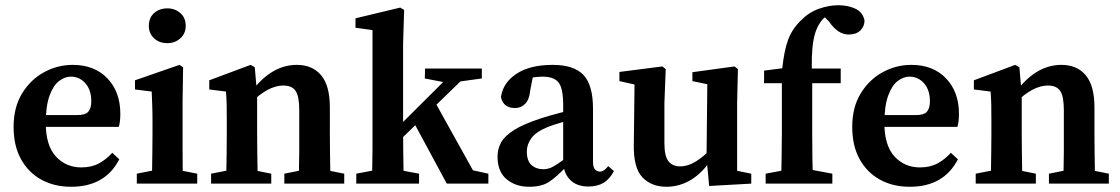

<svg xmlns="http://www.w3.org/2000/svg" viewBox="-20 -702 4282 734"><path d="M252 12Q187 12 137.5 -15.5Q88 -43 60 -94Q32 -145 32 -217Q32 -292 64.5 -345Q97 -398 148.5 -426Q200 -454 258 -454Q341 -454 390.5 -402.5Q440 -351 440 -267Q440 -236 434 -217H83V-262H274Q307 -262 318 -275.5Q329 -289 329 -315Q329 -358 306.5 -383.5Q284 -409 251 -409Q228 -409 206 -392.5Q184 -376 169.5 -336.5Q155 -297 155 -231Q155 -146 193.5 -104Q232 -62 291 -62Q330 -62 358.5 -77.5Q387 -93 409 -118L436 -93Q382 12 252 12Z M503 0V-38L594 -56H643L734 -38V0ZM560 0Q561 -21 561.5 -55.5Q562 -90 562.5 -127.5Q563 -165 563 -193V-236Q563 -274 562 -299Q561 -324 560 -352L496 -360V-395L666 -454L680 -445L678 -314V-193Q678 -165 678 -127.5Q678 -90 678.5 -55.5Q679 -21 680 0ZM620 -537Q589 -537 569 -555.5Q549 -574 549 -603Q549 -634 569 -652Q589 -670 620 -670Q649 -670 669.5 -652Q690 -634 690 -603Q690 -574 669.5 -555.5Q649 -537 620 -537Z M1121 0Q1122 -21 1123 -55Q1124 -89 1124 -126.5Q1124 -164 1124 -193V-281Q1124 -334 1110 -354.5Q1096 -375 1063 -375Q1006 -375 940 -310L932 -359H947Q1021 -454 1115 -454Q1174 -454 1207.5 -414.5Q1241 -375 1241 -291V-193Q1241 -164 1241.5 -126.5Q1242 -89 1242.5 -55Q1243 -21 1244 0ZM787 0V-38L879 -56H928L1017 -38V0ZM844 0Q845 -21 845.5 -55.5Q846 -90 846.5 -127.5Q847 -165 847 -193V-242Q847 -280 846.5 -302Q846 -324 844 -352L780 -360V-395L938 -454L954 -445L963 -341V-193Q963 -165 963.5 -127.5Q964 -90 964.5 -55.5Q965 -21 966 0ZM1067 0V-38L1157 -56H1206L1296 -38V0Z M1342 0V-38L1436 -56H1485L1582 -38V0ZM1401 0Q1402 -24 1403 -58.5Q1404 -93 1404 -128.5Q1404 -164 1404 -193V-587L1339 -596V-632L1510 -673L1525 -664L1521 -535V-196Q1521 -166 1521.5 -129.5Q1522 -93 1522.5 -58.5Q1523 -24 1524 0ZM1461 -120V-176L1726 -440H1791ZM1688 0 1558 -241 1639 -319 1788 -51 1847 -38V0ZM1604 -402 1605 -440H1822V-402L1720 -388L1697 -384Z M2003 12Q1951 12 1916.5 -17Q1882 -46 1882 -103Q1882 -133 1896 -158Q1910 -183 1946 -205.5Q1982 -228 2049 -250Q2077 -259 2118.5 -270Q2160 -281 2193 -289V-252Q2162 -244 2127 -234Q2092 -224 2073 -216Q2029 -198 2011.5 -174Q1994 -150 1994 -123Q1994 -87 2012 -71Q2030 -55 2057 -55Q2069 -55 2081 -59Q2093 -63 2112.5 -76Q2132 -89 2167 -115L2179 -65H2145Q2108 -26 2079.5 -7Q2051 12 2003 12ZM2229 11Q2186 11 2161 -13Q2136 -37 2133 -79V-300Q2133 -364 2115.5 -386.5Q2098 -409 2054 -409Q2038 -409 2017.5 -406Q1997 -403 1969 -394L2021 -428L2007 -357Q2004 -322 1988 -305.5Q1972 -289 1949 -289Q1904 -289 1895 -331Q1903 -386 1954.5 -420Q2006 -454 2093 -454Q2174 -454 2210.5 -415.5Q2247 -377 2247 -286V-84Q2247 -63 2254.5 -54.5Q2262 -46 2274 -46Q2289 -46 2305 -67L2327 -48Q2310 -16 2286.5 -2.5Q2263 11 2229 11Z M2528 12Q2470 12 2435.5 -24.5Q2401 -61 2403 -152L2406 -398L2432 -373L2348 -392V-427L2512 -448L2525 -438L2520 -309V-155Q2520 -105 2535.5 -85.5Q2551 -66 2580 -66Q2611 -66 2643 -86.5Q2675 -107 2702 -138L2720 -100H2704Q2669 -44 2624 -16Q2579 12 2528 12ZM2691 9 2681 -99 2684 -380 2627 -392V-426L2788 -448L2801 -438L2798 -309V-49L2852 -38V0Z M2907 0V-38L3003 -56H3066L3162 -38V0ZM2966 0Q2967 -48 2968 -96Q2969 -144 2969 -193V-384H2901V-432L3009 -446L2969 -425L2970 -436Q2977 -505 2992 -547.5Q3007 -590 3041 -623Q3072 -655 3110.5 -668.5Q3149 -682 3185 -682Q3221 -682 3249.5 -669Q3278 -656 3285 -624Q3285 -601 3269 -585.5Q3253 -570 3224 -570Q3183 -570 3149 -620L3117 -652L3201 -672L3216 -645Q3209 -649 3200 -652.5Q3191 -656 3183 -656Q3154 -656 3128 -631Q3100 -603 3090 -549Q3080 -495 3085 -398V-193Q3085 -96 3088 0ZM3026 -384V-440H3194V-384Z M3458 12Q3393 12 3343.5 -15.5Q3294 -43 3266 -94Q3238 -145 3238 -217Q3238 -292 3270.5 -345Q3303 -398 3354.5 -426Q3406 -454 3464 -454Q3547 -454 3596.5 -402.5Q3646 -351 3646 -267Q3646 -236 3640 -217H3289V-262H3480Q3513 -262 3524 -275.5Q3535 -289 3535 -315Q3535 -358 3512.5 -383.5Q3490 -409 3457 -409Q3434 -409 3412 -392.5Q3390 -376 3375.5 -336.5Q3361 -297 3361 -231Q3361 -146 3399.5 -104Q3438 -62 3497 -62Q3536 -62 3564.5 -77.5Q3593 -93 3615 -118L3642 -93Q3588 12 3458 12Z M4044 0Q4045 -21 4046 -55Q4047 -89 4047 -126.5Q4047 -164 4047 -193V-281Q4047 -334 4033 -354.5Q4019 -375 3986 -375Q3929 -375 3863 -310L3855 -359H3870Q3944 -454 4038 -454Q4097 -454 4130.5 -414.5Q4164 -375 4164 -291V-193Q4164 -164 4164.5 -126.5Q4165 -89 4165.5 -55Q4166 -21 4167 0ZM3710 0V-38L3802 -56H3851L3940 -38V0ZM3767 0Q3768 -21 3768.5 -55.5Q3769 -90 3769.5 -127.5Q3770 -165 3770 -193V-242Q3770 -280 3769.5 -302Q3769 -324 3767 -352L3703 -360V-395L3861 -454L3877 -445L3886 -341V-193Q3886 -165 3886.5 -127.5Q3887 -90 3887.5 -55.5Q3888 -21 3889 0ZM3990 0V-38L4080 -56H4129L4219 -38V0Z"/></svg>

Font: Lisu Bosa ExtraBold
Style: Regular
Weight: 800
Designer: David Morse, Annie Olsen, Victor Gaultney, Frank Grießhammer (Latin)
Foundry: SIL International
Version: Version 2.000